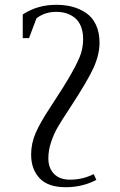

<svg xmlns="http://www.w3.org/2000/svg" viewBox="-20 -472 496 795"><path d="M74.2 -314V-412.1Q134.8 -452.1 212.9 -452.1Q249 -452.1 279.5 -444.1Q310.1 -436 336.2 -418.5Q362.3 -400.9 377.2 -369.4Q392.1 -337.9 392.1 -294.9Q392.1 -247.1 368.2 -193.1Q344.2 -139.2 270 -25.9Q234.9 27.3 219 54.7Q203.1 82 191.7 116Q180.2 149.9 180.2 184.1Q180.2 223.6 203.6 247.8Q227.1 272 270 272Q321.3 272 368.2 249L378.9 272.9Q321.3 303.2 252 303.2Q179.2 303.2 144 266.1Q108.9 229 108.9 168Q108.9 121.1 128.2 77.4Q147.5 33.7 187 -25.9Q247.6 -117.7 276.9 -169.9Q306.2 -222.2 315.2 -250.7Q324.2 -279.3 324.2 -310.1Q324.2 -340.8 314.9 -363.3Q305.7 -385.7 289.6 -398.4Q273.4 -411.1 254.4 -417Q235.4 -422.9 212.9 -422.9Q165 -422.9 130.9 -396L100.1 -314Z"/></svg>

Font: Dihjauti S
Style: Regular
Weight: 400
Designer: T. Christopher White
Version: Version 3.0.0